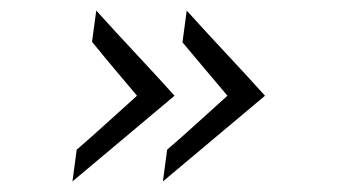

<svg xmlns="http://www.w3.org/2000/svg" viewBox="-20 -420 641 363"><path d="M125 -137 117 -77 310 -239Q273 -280 236 -319.5Q199 -359 162 -400L154 -341Q175 -315 196.5 -289.5Q218 -264 239 -239Q210 -213 182 -187.5Q154 -162 125 -137ZM296 -137 288 -77 481 -239Q444 -280 407 -319.5Q370 -359 333 -400L325 -340Q346 -315 367 -290Q388 -265 410 -239Q381 -213 353 -187.5Q325 -162 296 -137Z"/></svg>

Font: Josefin Slab Medium
Style: Italic
Weight: 500
Italic angle: -12°
Version: Version 2.000